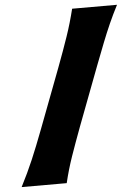

<svg xmlns="http://www.w3.org/2000/svg" viewBox="-56 -853 648 897"><g transform="rotate(-5 268.0 -405.0)"><path d="M8.8 0Q41.5 -63.5 66.7 -122.6Q91.8 -181.6 121.1 -258.8L228 -540.5Q258.3 -621.1 279.3 -682.6Q300.3 -744.1 316.4 -809.6H526.9Q504.4 -766.1 486.1 -724.9Q467.8 -683.6 450 -638.4Q432.1 -593.3 411.1 -538.1L305.2 -258.8Q276.4 -181.6 255.9 -122.6Q235.4 -63.5 220.2 0Z"/></g></svg>

Font: Pinar-DS3-FD ExtraBold
Style: Regular
Weight: 800
Designer: Amin Abedi
Version: Version 3.000